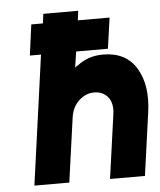

<svg xmlns="http://www.w3.org/2000/svg" viewBox="-51 -745 658 789"><g transform="rotate(-5 278.0 -350.0)"><path d="M87 -534H133L59 0H203L240 -265Q246 -308 274 -334Q288 -347 303.5 -353.5Q319 -360 337 -360Q373 -360 394 -334Q414 -308 408 -265L371 0H515L551 -258Q567 -369 524 -441Q481 -512 387 -512Q326 -512 282 -478Q278 -476 274.5 -473.5Q271 -471 268 -468L278 -534H409L427 -661H296L301 -700H157L152 -661H104Z"/></g></svg>

Font: Unageo
Style: ExtraBold-Italic
Weight: 800
Designer: Richard Sepsi
Foundry: Richard Sepsi
Version: Version 2.000